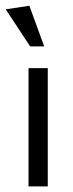

<svg xmlns="http://www.w3.org/2000/svg" viewBox="-32 -662 259 682"><path d="M69.3 0Q85.9 0 137.7 0Q137.7 -105.5 137.7 -419.9Q121.1 -419.9 69.3 -419.9Q69.3 -407.2 69.3 -367.2Q69.3 -275.4 69.3 0ZM75.2 -497.1Q87.9 -497.1 125 -497.1Q111.3 -533.2 72.3 -641.6Q50.8 -638.7 -11.7 -628.9Q9.8 -595.7 75.2 -497.1Z"/></svg>

Font: TextaAlt
Style: Regular
Weight: 400
Designer: Daniel Hernandez & Miguel Hernandez
Version: Version 1.005;com.myfonts.easy.latinotype.texta.alt-regular.